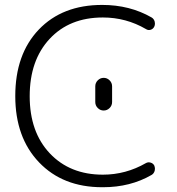

<svg xmlns="http://www.w3.org/2000/svg" viewBox="-20 -784 730 792"><path d="M404.3 -63.5Q499 -63.5 582 -111.3Q590.8 -116.2 601.1 -113.3Q611.3 -110.4 616.2 -101.6Q619.1 -94.7 619.1 -87.9Q619.1 -84 618.2 -80.1Q615.2 -68.4 605.5 -62.5Q517.6 -11.7 405.3 -11.7Q403.3 -11.7 401.4 -11.7Q239.3 -11.7 141.1 -114.3Q43 -216.8 43 -387.7Q43 -560.5 140.1 -662.1Q237.3 -763.7 401.4 -763.7Q515.6 -763.7 605.5 -711.9Q615.2 -706.1 618.2 -694.3Q619.1 -690.4 619.1 -686.5Q619.1 -679.7 616.2 -673.8Q611.3 -664.1 601.1 -661.1Q590.8 -658.2 582 -664.1Q500 -711.9 404.3 -711.9Q266.6 -711.9 184.6 -623.5Q102.5 -535.2 102.5 -387.2Q102.5 -239.3 185.5 -151.4Q268.6 -63.5 404.3 -63.5ZM373 -363.3V-427.7Q373 -442.4 383.3 -452.6Q393.6 -462.9 407.7 -462.9Q421.9 -462.9 432.1 -452.6Q442.4 -442.4 442.4 -427.7V-363.3Q442.4 -348.6 432.1 -338.4Q421.9 -328.1 407.7 -328.1Q393.6 -328.1 383.3 -338.4Q373 -348.6 373 -363.3Z"/></svg>

Font: Gen Jyuu Gothic P Light
Style: Regular
Weight: 200
Designer: [Source Han Sans]
Ryoko NISHIZUKA  (kana & ideographs); Paul D. Hunt (Latin, Greek & Cyrillic); Wenlong ZHANG  (bopomofo
Version: Version 1.002.20150607